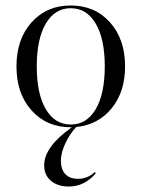

<svg xmlns="http://www.w3.org/2000/svg" viewBox="-20 -454 516 700"><path d="M326 173 329 178Q288 226 231 226Q190 226 165.5 205Q141 184 141 149Q141 81 242 10H238Q150 10 95 -51.5Q40 -113 40 -212Q40 -311 95 -372.5Q150 -434 238 -434Q326 -434 381 -372.5Q436 -311 436 -212Q436 -119 387 -59Q338 1 258 9Q235 33 218.5 68Q202 103 202 132Q202 164 218.5 181Q235 198 264 198Q300 198 326 173ZM147 -368Q114 -312 114 -212Q114 -112 147 -56Q180 0 238 0Q296 0 329 -56Q362 -112 362 -212Q362 -312 329 -368Q296 -424 238 -424Q180 -424 147 -368Z"/></svg>

Font: Libre Caslon Display
Style: Regular
Weight: 400
Designer: Pablo Impallari, Rodrigo Fuenzalida
Foundry: Pablo Impallari, Rodrigo Fuenzalida
Version: Version 1.002